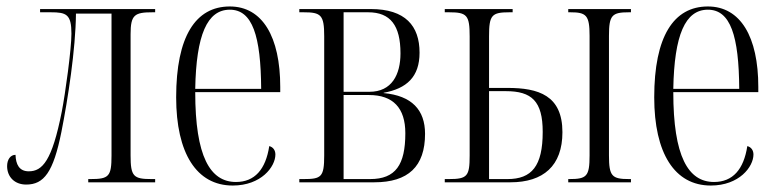

<svg xmlns="http://www.w3.org/2000/svg" viewBox="-20 -564 2406 594"><path d="M61 7C116 7 145 -31 170 -156C190 -257 214 -411 215 -522H325V-83C325 -18 317 -10 260 -10H253V0H460V-10H449C393 -10 384 -18 384 -83V-458C384 -518 396 -526 452 -526H460V-536H104V-526H137C185 -526 201 -520 201 -460C201 -412 182 -274 171 -218C141 -66 111 -34 69 -34C39 -34 29 -56 28 -85C12 -85 2 -70 2 -50C2 -17 25 7 61 7Z M700 10C788 10 832 -48 832 -86C832 -99 825 -109 813 -112C802 -40 768 -1 710 -1C630 -1 584 -80 584 -279H847V-295C847 -450 792 -544 691 -544C585 -544 525 -451 525 -263C525 -90 588 10 700 10ZM788 -289H584C587 -456 621 -534 691 -534C761 -534 787 -453 788 -289Z M906 0H1138C1243 0 1295 -49 1295 -150C1295 -224 1254 -268 1167 -276V-277C1238 -290 1278 -326 1278 -401C1278 -484 1234 -536 1127 -536H906V-526H919C973 -526 983 -518 983 -452V-83C983 -16 974 -10 919 -10H906ZM1123 -280H1043V-526H1119C1188 -526 1219 -485 1219 -399C1219 -333 1192 -280 1123 -280ZM1125 -10H1043V-270H1122C1196 -270 1234 -230 1234 -152C1234 -54 1204 -10 1125 -10Z M1356 0H1559C1661 0 1720 -51 1720 -155C1720 -269 1646 -292 1550 -292H1493V-452C1493 -517 1501 -526 1556 -526H1566V-536H1356V-526H1369C1425 -526 1433 -517 1433 -451V-83C1433 -19 1426 -10 1369 -10H1356ZM1738 0H1932V-10H1926C1873 -10 1864 -19 1864 -83V-453C1864 -517 1873 -526 1926 -526H1932V-536H1738V-526H1744C1794 -526 1804 -517 1804 -453V-83C1804 -18 1795 -10 1741 -10H1738ZM1550 -10H1493V-282H1545C1625 -282 1659 -251 1659 -156C1659 -50 1625 -10 1550 -10Z M2179 10C2267 10 2311 -48 2311 -86C2311 -99 2304 -109 2292 -112C2281 -40 2247 -1 2189 -1C2109 -1 2063 -80 2063 -279H2326V-295C2326 -450 2271 -544 2170 -544C2064 -544 2004 -451 2004 -263C2004 -90 2067 10 2179 10ZM2267 -289H2063C2066 -456 2100 -534 2170 -534C2240 -534 2266 -453 2267 -289Z"/></svg>

Font: Noto Serif Display ExtraCondensed Light
Style: Regular
Weight: 300
Width: 2
Designer: Monotype Design Team
Foundry: Monotype Imaging Inc.
Version: Version 2.009